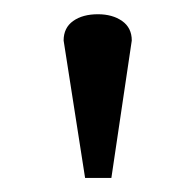

<svg xmlns="http://www.w3.org/2000/svg" viewBox="-20 -754 276 271"><path d="M100.1 -502.9 69.8 -696.8Q69.8 -714.8 83.3 -724.4Q96.7 -733.9 118.2 -733.9Q138.7 -733.9 152.3 -724.4Q166 -714.8 166 -696.8L137.2 -502.9Z"/></svg>

Font: Jacques Francois
Style: Regular
Weight: 400
Designer: Manvel Shmavonyan, Alexei Vanyashin
Foundry: Cyreal (www.cyreal.org)
Version: Version 1.003